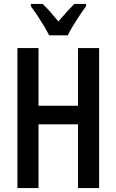

<svg xmlns="http://www.w3.org/2000/svg" viewBox="-20 -959 594 979"><path d="M485.4 0H377.9V-325.2H176.3V0H68.8V-713.9H176.3V-419.9H377.9V-713.9H485.4ZM230.5 -778.8Q220.2 -799.8 204.3 -826.4Q188.5 -853 170.7 -879.9Q152.8 -906.7 137.2 -927.2V-939H197.8Q215.3 -922.4 236.1 -898.7Q256.8 -875 277.8 -849.6Q301.8 -877.9 319.3 -897.2Q336.9 -916.5 358.9 -939H418.9V-927.2Q404.3 -907.7 386.7 -881.3Q369.1 -855 352.5 -827.9Q335.9 -800.8 325.7 -778.8Z"/></svg>

Font: Open Sans Condensed SemiBold
Style: Regular
Weight: 600
Width: 3
Designer: Monotype Design Team
Foundry: Monotype Imaging Inc.
Version: Version 3.000; ttfautohint (v1.8.4)